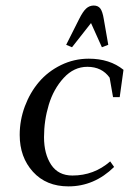

<svg xmlns="http://www.w3.org/2000/svg" viewBox="-20 -663 493 690"><path d="M50.8 -178.2Q50.8 -231 69.3 -280.8Q87.9 -330.6 120.1 -368.4Q152.3 -406.2 199.2 -429.2Q246.1 -452.1 298.8 -452.1Q374.5 -452.1 423.8 -412.1L410.2 -314H386.2L374 -383.8Q346.2 -422.9 293.9 -422.9Q245.6 -422.9 209 -383.1Q172.4 -343.3 155.3 -286.6Q138.2 -230 138.2 -169.9Q138.2 -109.9 163.8 -71Q189.5 -32.2 240.2 -32.2Q317.9 -32.2 376 -83L390.1 -63Q318.8 6.8 226.1 6.8Q146 6.8 98.4 -45.7Q50.8 -98.1 50.8 -178.2ZM217.8 -502 264.2 -594.2Q277.8 -621.6 289.6 -632.3Q301.3 -643.1 316.9 -643.1Q332.5 -643.1 340.6 -632.3Q348.6 -621.6 353 -594.2L369.1 -502L346.2 -493.2L307.1 -580.1L238.8 -493.2Z"/></svg>

Font: Dihjauti
Style: Bold Italic
Weight: 700
Italic angle: -9°
Designer: T. Christopher White
Version: Version 3.0.0